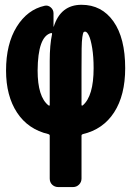

<svg xmlns="http://www.w3.org/2000/svg" viewBox="-20 -550 540 790"><path d="M320.3 -116.2Q365.2 -154.3 365.2 -269.5Q365.2 -316.4 359.4 -352.1Q353.5 -387.7 345.7 -403.8Q337.9 -419.9 330.1 -419.9Q325.2 -419.9 323.2 -416.5Q321.3 -413.1 318.8 -397.5Q316.4 -381.8 315.9 -350.1Q315.4 -318.4 315.4 -259.8V-118.2Q315.4 -114.3 320.3 -116.2ZM184.6 -299.8Q184.6 -365.2 194.3 -410.2Q194.3 -412.1 192.9 -413.6Q191.4 -415 190.4 -414.1Q135.7 -400.4 134.8 -259.8Q134.8 -151.4 179.7 -116.2Q184.6 -114.3 184.6 -117.2ZM315.4 -530.3Q398.4 -530.3 446.8 -461.9Q495.1 -393.6 495.1 -269.5Q495.1 -158.2 449.7 -87.9Q404.3 -17.6 320.3 2Q315.4 3.9 315.4 7.8V184.6Q315.4 199.2 305.2 209.5Q294.9 219.7 280.3 219.7H219.7Q205.1 219.7 194.8 210Q184.6 200.2 184.6 184.6V7.8Q184.6 3.9 179.7 2Q95.7 -17.6 50.3 -86.4Q4.9 -155.3 4.9 -259.8Q4.9 -369.1 48.8 -439.9Q92.8 -510.7 164.1 -526.4Q177.7 -529.3 189 -519.5Q200.2 -509.8 200.2 -495.1V-440.4H201.2Q229.5 -530.3 315.4 -530.3Z"/></svg>

Font: Rounded-L Mgen+ 1mn bold
Style: Bold
Weight: 700
Designer: [Source Han Sans]
Ryoko NISHIZUKA  (kana & ideographs); Paul D. Hunt (Latin, Greek & Cyrillic); Wenlong ZHANG  (bopomofo
Version: Version 1.059.20150602